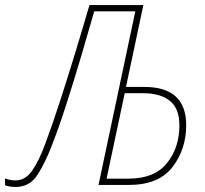

<svg xmlns="http://www.w3.org/2000/svg" viewBox="-60 -734 813 762"><path d="M147 -160Q173 -226 202.5 -317.5Q232 -409 261 -507Q290 -605 314 -689H477L331 0H451Q570 0 624.5 -71Q679 -142 679 -237Q679 -389 513 -389H440L509 -714H295Q271 -631 241 -532.5Q211 -434 180 -338Q149 -242 121 -167Q96 -98 68.5 -58Q41 -18 2 -18Q-20 -18 -40 -26V1Q-24 8 2 8Q57 8 88 -39Q119 -86 147 -160ZM435 -364H509Q576 -364 614 -334Q652 -304 652 -236Q652 -148 602.5 -86.5Q553 -25 450 -25H363Z"/></svg>

Font: Noto Sans Display SemiCondensed Thin
Style: Italic
Weight: 250
Width: 4
Designer: Monotype Design team
Foundry: Monotype Imaging Inc.
Version: 1.000